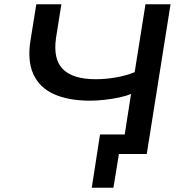

<svg xmlns="http://www.w3.org/2000/svg" viewBox="-20 -725 869 904"><path d="M514 159H412L451 -92H624L610 0H540ZM553 0 597 -283Q574 -273 541 -266Q508 -259 472 -255Q436 -251 404 -251Q302 -251 233.5 -282Q165 -313 136.5 -377Q108 -441 124 -538L151 -705H269L244 -548Q229 -446 276.5 -399Q324 -352 431 -352Q475 -352 523 -360Q571 -368 614 -385L665 -705H783L671 0Z"/></svg>

Font: Nunito Sans 7pt SemiExpanded SemiBold
Style: Italic
Weight: 600
Width: 6
Italic angle: -9°
Designer: Vernon Adams
Foundry: Vernon Adams
Version: Version 3.101;gftools[0.9.27]